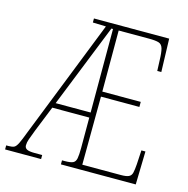

<svg xmlns="http://www.w3.org/2000/svg" viewBox="-107 -815 899 917"><g transform="rotate(15 342.5 -357.0)"><path d="M-2 0V-20H11Q29 -20 38 -25Q47 -30 56 -48.5Q65 -67 80 -107L311 -692L246 -694V-714H618L623 -550H603L601 -600Q600 -641 594.5 -660Q589 -679 573.5 -684Q558 -689 525 -689H375V-387H565V-362H375L373 -25H564Q591 -25 603 -31Q615 -37 618.5 -52Q622 -67 624 -94L628 -164H648L644 0H274V-20H288Q315 -20 327.5 -25.5Q340 -31 343.5 -48.5Q347 -66 347 -101V-251H164L113 -124Q101 -93 95 -76Q89 -59 89 -45Q89 -32 100 -26Q111 -20 139 -20H176V0ZM174 -276H347V-689H339Z"/></g></svg>

Font: Noto Serif Khmer ExtraCondensed Thin
Style: Regular
Weight: 100
Width: 2
Designer: Danh Hong and the Monotype Design Team
Foundry: Monotype Imaging Inc.
Version: Version 2.004; ttfautohint (v1.8.4.7-5d5b)